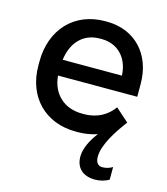

<svg xmlns="http://www.w3.org/2000/svg" viewBox="-109 -612 783 899"><g transform="rotate(15 282.5 -162.5)"><path d="M448 -152C419 -111 372 -81 306 -81H296C208 -81 149 -138 142 -224H526V-286C526 -430 434 -527 298 -527H289C141 -527 41 -421 41 -265V-246C41 -94 141 8 290 8H301C334 8 365 2 393 -7C363 32 341 76 341 115C341 167 373 202 435 202C457 202 483 196 502 184V123C488 132 470 137 453 137C433 137 420 123 420 95C420 36 470 -39 512 -95ZM144 -301C155 -388 208 -442 286 -442H296C373 -442 427 -387 431 -302V-301Z"/></g></svg>

Font: Fixel Text Medium
Style: Regular
Weight: 500
Width: 4
Designer: AlfaBravo + MacPaw
Foundry: Kyrylo Tkachov, Marchela Mozhyna, Serhii Makarenko, Maria Weinstein, Zakhar Kryvoshyya
Version: Version 1.211